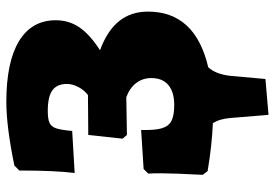

<svg xmlns="http://www.w3.org/2000/svg" viewBox="-154 -542 888 621"><g transform="rotate(-90 290.5 -232.0)"><path d="M383 -3Q360 22 355 70L345 182L229 192L219 70Q216 33 202 12Q130 9 47 -5L35 -21Q40 -114 40 -155Q40 -185 39 -197L54 -212L180 -220Q179 -176 185.5 -153.5Q192 -131 209.5 -122Q227 -113 261 -113Q303 -113 325.5 -132Q348 -151 348 -187Q348 -215 332 -236Q316 -257 286 -268L164 -266L152 -280L164 -391L293 -392Q309 -404 319 -423Q329 -442 329 -460Q329 -492 308.5 -507Q288 -522 242 -522Q216 -522 203.5 -516.5Q191 -511 185.5 -495Q180 -479 177 -443L41 -435Q49 -499 49 -614L65 -630Q191 -656 271 -656Q400 -656 467.5 -615Q535 -574 535 -496Q535 -453 511.5 -419Q488 -385 438 -353Q501 -330 532 -291.5Q563 -253 563 -198Q563 -45 383 -3Z"/></g></svg>

Font: Alegreya SC Black
Style: Regular
Weight: 900
Designer: Juan Pablo del Peral
Foundry: Huerta Tipografica
Version: Version 2.007; ttfautohint (v1.6)